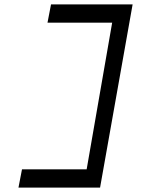

<svg xmlns="http://www.w3.org/2000/svg" viewBox="-20 -770 658 873"><path d="M64 83 80 0H374L490 -667H196L212 -750H583L435 83Z"/></svg>

Font: Hermit LightItalic
Style: Regular
Weight: 300
Italic angle: -10°
Designer: Pablo Caro
Version: Version 2.000;PS 002.000;hotconv 1.0.88;makeotf.lib2.5.64775